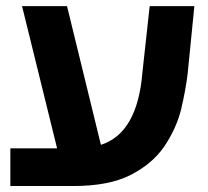

<svg xmlns="http://www.w3.org/2000/svg" viewBox="-20 -622 695 642"><path d="M607.4 -375Q600.6 -319.3 585 -253.9Q568.4 -189.5 528.3 -130.9Q488.3 -73.2 415 -36.1Q342.8 0 225.6 0Q155.3 0 14.6 0Q14.6 -19.5 14.6 -79.1Q14.6 -90.8 14.6 -126Q53.7 -126 170.9 -126Q141.6 -245.1 53.7 -601.6Q91.8 -601.6 204.1 -601.6Q232.4 -486.3 317.4 -137.7Q439.5 -176.8 456.1 -378.9Q463.9 -453.1 480.5 -601.6Q517.6 -601.6 629.9 -601.6Q624 -544.9 607.4 -375Z"/></svg>

Font: Noto Sans Hebrew DECATHLON 
Style: Bold
Weight: 400
Designer: Monotype Design Team
Version: Version 2.000;GOOG;noto-fonts:20170220:a8a215d2e889